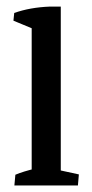

<svg xmlns="http://www.w3.org/2000/svg" viewBox="-20 -566 282 586"><path d="M76.7 -2.9V-504.9L165.5 -490.7V-2.9ZM23.9 0 26.9 -32.7Q39.6 -38.1 54.9 -42.7Q70.3 -47.4 88.9 -51.8L76.7 -12.2V-82H165.5V-12.2L155.3 -47.9L220.7 -33.7L217.8 0ZM76.7 -437.5V-498.5L86.9 -475.6L21 -502.9L23.4 -526.4Q71.3 -543.5 132.3 -545.9H165.5V-461.9Z"/></svg>

Font: Markazi Text Medium
Style: Regular
Weight: 500
Designer: Borna Izadpanah (Arabic designer), Fiona Ross (Arabic design director) and Florian Runge (Latin designer)
Foundry: Borna Izadpanah and Florian Runge
Version: Version 1.001